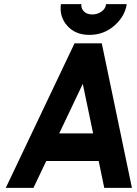

<svg xmlns="http://www.w3.org/2000/svg" viewBox="-20 -910 666 930"><path d="M275 -890Q267 -828 306 -785Q345 -741 413 -741Q482 -741 533 -785Q585 -830 594 -890H494Q492 -869 472 -854Q452 -840 427 -840Q402 -840 387 -854Q372 -869 374 -890ZM267 -264 381 -504 431 -264ZM204 -130H458L485 0H619L473 -700H341L8 0H142Z"/></svg>

Font: Unageo
Style: Bold-Italic
Weight: 700
Designer: Richard Sepsi
Foundry: Richard Sepsi
Version: Version 2.000